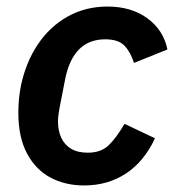

<svg xmlns="http://www.w3.org/2000/svg" viewBox="-20 -554 532 586"><path d="M237 12Q179 12 134 -12Q89 -36 62.5 -85.5Q36 -135 36 -210Q36 -232 38 -252.5Q40 -273 44 -293Q59 -364 95.5 -418.5Q132 -473 186.5 -503.5Q241 -534 308 -534Q381 -534 430 -498Q479 -462 491 -403L389 -362Q378 -396 359.5 -415Q341 -434 301 -434Q252 -434 221.5 -403.5Q191 -373 179 -313L162 -226Q160 -216 158.5 -204.5Q157 -193 157 -183Q157 -155 167 -133.5Q177 -112 197 -100Q217 -88 248 -88Q288 -88 311.5 -110.5Q335 -133 360 -176L453 -132Q420 -61 364.5 -24.5Q309 12 237 12Z"/></svg>

Font: IBM Plex Sans SemiBold
Style: Italic
Weight: 600
Italic angle: -11.31°
Designer: Mike Abbink, Paul van der Laan, Pieter van Rosmalen
Foundry: Bold Monday
Version: Version 3.201